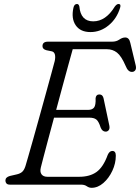

<svg xmlns="http://www.w3.org/2000/svg" viewBox="-20 -904 686 940"><path d="M377 0H29Q16.5 0 11.5 -6Q6.5 -12 6.5 -20Q6.5 -36.5 28.5 -42.5L61 -50Q77.5 -53.5 87.8 -62Q98 -70.5 104.5 -90.5Q107.5 -100 117.8 -136Q128 -172 142.8 -223.8Q157.5 -275.5 173.5 -333.8Q189.5 -392 204.8 -447Q220 -502 231.5 -544.2Q243 -586.5 248 -605.5Q252 -624.5 248.8 -637Q245.5 -649.5 234.5 -652.5L207.5 -658Q188 -663 188 -678Q188 -700 215 -700H529Q549.5 -700 564.2 -710.2Q579 -720.5 593 -720.5Q612.5 -720.5 618 -694L644.5 -583.5Q648 -568.5 642.5 -560.5Q637 -552.5 627.5 -552Q607 -550.5 595 -581.5Q574 -630 552.8 -646.5Q531.5 -663 504 -663H336Q327.5 -633 314.5 -585.5Q301.5 -538 286 -481Q270.5 -424 255 -366H411Q431.5 -366 440.5 -377.5Q449.5 -389 448 -423.5Q450.5 -441.5 465.5 -441.5Q475.5 -441.5 480.5 -436Q485.5 -430.5 487 -422.5L515.5 -288Q518 -273.5 512 -266.5Q506 -259.5 497.5 -259.5Q481 -259.5 473 -279Q463 -310.5 451.2 -319.2Q439.5 -328 417 -328H244.5Q228.5 -269 214.8 -217.5Q201 -166 191.8 -130.5Q182.5 -95 180 -84.5Q174.5 -63 183.2 -50.8Q192 -38.5 212 -38.5H368Q419.5 -38.5 452.5 -62Q485.5 -85.5 507.5 -146Q516 -165 530 -165Q547 -165 547 -142Q547 -104 530 -67.8Q513 -31.5 486 -8Q459 15.5 428.5 15.5Q416 15.5 405 7.8Q394 0 377 0ZM436.5 -799.5Q498 -799.5 542.5 -872.5Q552 -884.5 560 -884.5Q574 -884.5 568 -866Q552 -813 512 -780Q472 -747 423 -747Q373.5 -747 350.8 -780Q328 -813 339.5 -866Q343.5 -884.5 357 -884.5Q365.5 -884.5 368.5 -872.5Q375 -799.5 436.5 -799.5Z"/></svg>

Font: Fraunces 9pt S100 Light
Style: Italic
Weight: 300
Italic angle: -16°
Version: Version 1.000; ttfautohint (v1.8.3)